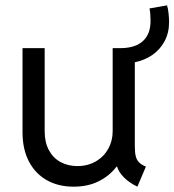

<svg xmlns="http://www.w3.org/2000/svg" viewBox="-20 -700 661 728"><path d="M65.4 -198.2V-517.6H149.4V-202.1Q149.4 -159.7 165.8 -129.9Q182.1 -100.1 210.2 -85.2Q238.3 -70.3 273.4 -70.3Q312.5 -70.3 343 -87.9Q373.5 -105.5 390.4 -135.7Q407.2 -166 407.2 -202.1V-517.6H441.4Q494.1 -518.6 522.5 -544.9Q550.8 -571.3 550.8 -620.1Q550.8 -649.9 546.9 -668L613.3 -679.7Q617.2 -668 619.1 -649.4Q621.1 -630.9 621.1 -616.2Q621.1 -575.7 604 -543.7Q586.9 -511.7 557.4 -491.5Q527.8 -471.2 491.2 -463.9V-146.5Q491.2 -122.6 494.6 -108.2Q498 -93.8 507.1 -84.5Q516.1 -75.2 533.2 -68.4L501 7.8Q471.2 -6.3 450.7 -26.6Q430.2 -46.9 423.8 -68.4H421.9Q396.5 -34.2 355.2 -13.2Q314 7.8 258.8 7.8Q201.2 7.8 157.5 -16.8Q113.8 -41.5 89.6 -87.9Q65.4 -134.3 65.4 -198.2Z"/></svg>

Font: Reddit Sans Vanilla
Style: Regular
Weight: 400
Designer: Stephen Hutchings
Foundry: Reddit
Version: Version 1.013